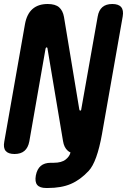

<svg xmlns="http://www.w3.org/2000/svg" viewBox="-33 -760 653 960"><path d="M91.8 -638.9Q100.9 -689.8 129.5 -714.9Q158.2 -740 205.4 -740Q243.5 -740 262.4 -723.6Q281.2 -707.3 286.9 -675.3L363.5 -213Q364.5 -210 365.3 -208.5Q366.2 -207 368.2 -207Q370.2 -207 371.7 -208.5Q373.2 -210 373.2 -213L455.5 -677.5Q460.9 -708.9 479 -724.4Q497.1 -740 528.5 -740Q559.9 -740 572.9 -724.4Q585.9 -708.9 580.5 -677.5L477.2 -91.1Q468.1 -40.2 439 -15.1Q409.8 10 362.6 10Q324.5 10 305.8 -6.4Q287.1 -22.7 282.1 -54.7L204.5 -517Q204.5 -520 203.2 -521.5Q201.8 -523 199.8 -523Q197.8 -523 196.8 -521.5Q195.8 -520 194.8 -517L113.5 -52.5Q107.4 -21.1 89.2 -5.6Q70.9 10 39.5 10Q8.1 10 -4.8 -5.6Q-17.6 -21.1 -11.5 -52.5ZM197.7 180Q165.8 180 153.1 164.6Q140.4 149.2 146.2 117.3Q152.3 85.4 170.8 69.6Q189.2 53.9 221.1 53.9H235.3Q275 53.9 295.2 37.7Q315.5 21.6 319.4 2.1L477.2 -90.8Q452 49.9 410.4 94.5Q368.7 139.2 321.3 159.6Q273.9 180 205.6 180Z"/></svg>

Font: Maple Mono
Style: Italic
Weight: 400
Italic angle: -10°
Monospace: yes
Designer: subframe7536
Version: Version 7.300